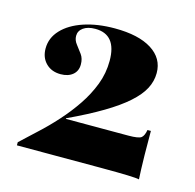

<svg xmlns="http://www.w3.org/2000/svg" viewBox="-63 -761 485 478"><g transform="rotate(15 179.0 -522.0)"><path d="M333.1 -348.4Q326.6 -350 303.2 -350.8Q279.8 -351.6 236.3 -351.6H17.7V-359.7Q36.3 -377.4 59.3 -398.4Q82.3 -419.4 104.4 -444Q126.6 -468.5 145.2 -496Q163.7 -523.4 175 -552.8Q186.3 -582.3 186.3 -614.5Q186.3 -648.4 172.6 -665.3Q158.9 -682.3 131.5 -682.3Q112.1 -682.3 100.8 -674.2Q89.5 -666.1 89.5 -653.2Q89.5 -641.9 97.2 -632.3Q104.8 -622.6 112.1 -612.5Q119.4 -602.4 119.4 -587.1Q119.4 -570.2 107.7 -560.5Q96 -550.8 76.6 -550.8Q53.2 -550.8 38.7 -565.3Q24.2 -579.8 24.2 -603.2Q24.2 -630.6 44 -651.6Q63.7 -672.6 98.4 -684.3Q133.1 -696 178.2 -696Q239.5 -696 273.4 -674.6Q307.3 -653.2 307.3 -615.3Q307.3 -594.4 297.2 -575Q287.1 -555.6 264.5 -535.5Q241.9 -515.3 206 -494Q170.2 -472.6 118.5 -448.4V-446.8H279Q306.5 -446.8 312.9 -452.4Q319.4 -458.1 321.8 -472.6H330.6Q330.6 -433.1 331 -410.5Q331.5 -387.9 331.9 -374.6Q332.3 -361.3 333.1 -348.4Z"/></g></svg>

Font: Playfair 144pt SemiCondensed ExtraBold
Style: Regular
Weight: 800
Width: 4
Designer: Claus Eggers Sørensen
Foundry: Claus Eggers Sørensen
Version: Version 2.203